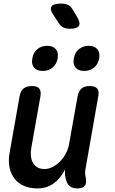

<svg xmlns="http://www.w3.org/2000/svg" viewBox="-20 -1039 640 1069"><path d="M411 10Q382 10 366.5 -4Q351 -18 345 -47Q342 -59 341.5 -72Q341 -85 343 -97Q318 -46 279 -18Q240 10 188 10Q145 10 112.5 -4.5Q80 -19 60 -45.5Q40 -72 33 -107.5Q26 -143 33 -186L89 -502Q94 -532 111 -546Q128 -560 157 -560Q187 -560 198.5 -546Q210 -532 205 -502L154 -214Q150 -192 152 -171Q154 -150 162.5 -134Q171 -118 187 -108Q203 -98 227 -98Q253 -98 276 -111Q299 -124 317.5 -143.5Q336 -163 348 -187Q360 -211 364 -234L412 -502Q417 -532 433.5 -546Q450 -560 480 -560Q509 -560 521 -546Q533 -532 527 -502L456 -98Q453 -85 454 -72.5Q455 -60 458 -47Q463 -18 451.5 -4Q440 10 411 10ZM449 -644Q417 -644 401 -662.5Q385 -681 391 -713Q396 -746 419 -765Q442 -784 474 -784Q506 -784 522 -765Q538 -746 532 -713Q526 -681 503.5 -662.5Q481 -644 449 -644ZM218 -644Q185 -644 169.5 -662.5Q154 -681 160 -713Q165 -746 187.5 -765Q210 -784 243 -784Q275 -784 291 -765Q307 -746 301 -713Q295 -681 272.5 -662.5Q250 -644 218 -644ZM308 -909 277 -956Q256 -987 267 -1003Q278 -1019 319 -1019Q342 -1019 357.5 -1012Q373 -1005 384 -987L411 -942Q429 -910 419 -894.5Q409 -879 369 -879Q349 -879 333.5 -886Q318 -893 308 -909Z"/></svg>

Font: Maple Mono SemiBold
Style: Italic
Weight: 600
Italic angle: -10°
Monospace: yes
Designer: subframe7536
Version: Version 7.000